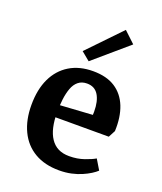

<svg xmlns="http://www.w3.org/2000/svg" viewBox="-141 -846 804 951"><g transform="rotate(20 261.0 -370.5)"><path d="M283.3 13.2Q207.6 13.2 154.1 -18.2Q100.5 -49.6 72.5 -108Q44.5 -166.3 44.5 -245Q44.5 -326.6 72.2 -385Q100 -443.3 151.8 -474.9Q203.6 -506.5 276 -506.5Q346.6 -506.5 392.1 -477.1Q437.5 -447.8 459.2 -393.6Q480.9 -339.4 477.7 -264.4L458.5 -227.9H161.9L162.5 -290.7L399.4 -305.7L341.3 -251Q343.8 -268.5 345.9 -285.1Q348 -301.7 348 -319.3Q348 -374.8 328.3 -406.8Q308.6 -438.7 267.9 -438.7Q240.5 -438.7 222.1 -423.7Q203.8 -408.7 194.3 -382.5Q184.7 -356.3 180.6 -323.3Q176.5 -290.4 176.5 -253.5Q176.5 -210.3 184.2 -176.4Q191.9 -142.5 208 -118.6Q224 -94.6 248.2 -82.4Q272.5 -70.1 306.5 -70.1Q349.1 -70.1 385.2 -82.7Q421.4 -95.3 439.5 -106.4L471.3 -53.5Q460.3 -43.1 442.3 -31.7Q424.4 -20.4 400.6 -10.1Q376.8 0.2 347.5 6.7Q318.1 13.2 283.3 13.2ZM236.9 -544.9 191.9 -582 357.2 -754 416 -698.7Z"/></g></svg>

Font: Andada Pro
Style: Regular
Weight: 400
Designer: Carolina Giovagnoli
Foundry: Huerta Tipografica
Version: Version 3.003